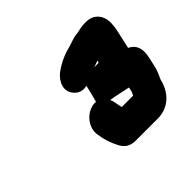

<svg xmlns="http://www.w3.org/2000/svg" viewBox="-115 -842 730 730"><g transform="rotate(-45 250.0 -476.5)"><path d="M320 -559C327 -559 336 -564 346 -567C347 -568 348 -568 349 -568L347 -559ZM351 -378H290C285 -396 285 -412 278 -428C306 -424 335 -416 362 -411L358 -393C357 -389 353 -382 351 -378ZM234 -461C224 -462 214 -461 203 -456C169 -443 142 -402 152 -364C155 -338 166 -308 177 -287C189 -262 209 -250 236 -250H356C413 -250 455 -289 468 -347C473 -359 483 -379 486 -392L496 -436C506 -480 495 -506 466 -520L477 -569C481 -586 487 -612 487 -626C491 -667 468 -703 423 -703C416 -703 408 -703 400 -702C390 -701 370 -695 359 -695C346 -693 325 -685 312 -681C286 -675 261 -665 238 -651L227 -644C198 -626 175 -590 190 -559C199 -541 220 -522 252 -530L248 -513C246 -506 236 -461 234 -461Z"/></g></svg>

Font: Electronic
Style: SuThkIt
Weight: 900
Version: Version 1.011